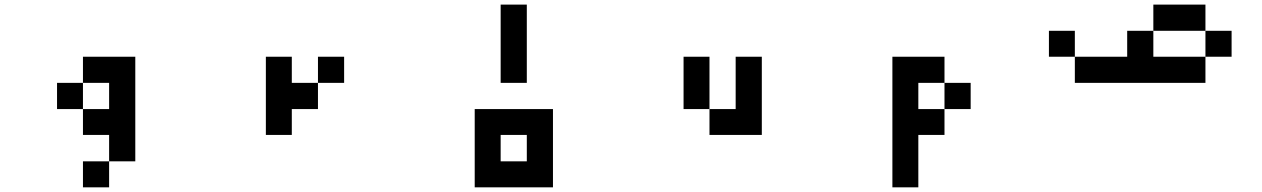

<svg xmlns="http://www.w3.org/2000/svg" viewBox="-20 -797 5372 817"><path d="M333 0Q333 -27.3 333 -110.4Q360.4 -110.4 444.3 -110.4Q444.3 -83 444.3 0Q416 0 333 0ZM222.7 -333Q222.7 -360.4 222.7 -444.3Q250 -444.3 333 -444.3Q333 -416 333 -333Q305.7 -333 222.7 -333ZM444.3 -110.4Q444.3 -138.7 444.3 -222.7Q416 -222.7 333 -222.7Q333 -250 333 -333Q360.4 -333 444.3 -333Q444.3 -360.4 444.3 -444.3Q416 -444.3 333 -444.3Q333 -471.7 333 -555.7Q388.7 -555.7 555.7 -555.7Q555.7 -444.3 555.7 -110.4Q527.3 -110.4 444.3 -110.4Z M1111.3 -222.7Q1111.3 -305.7 1111.3 -555.7Q1138.7 -555.7 1221.7 -555.7Q1221.7 -527.3 1221.7 -444.3Q1249 -444.3 1333 -444.3Q1333 -416 1333 -333Q1304.7 -333 1221.7 -333Q1221.7 -305.7 1221.7 -222.7Q1194.3 -222.7 1111.3 -222.7ZM1333 -444.3Q1333 -471.7 1333 -555.7Q1360.4 -555.7 1444.3 -555.7Q1444.3 -527.3 1444.3 -444.3Q1416 -444.3 1333 -444.3Z M2221.7 -110.4Q2221.7 -138.7 2221.7 -222.7Q2193.4 -222.7 2110.4 -222.7Q2110.4 -194.3 2110.4 -110.4Q2137.7 -110.4 2221.7 -110.4ZM2000 0Q2000 -83 2000 -333Q2083 -333 2333 -333Q2333 -250 2333 0Q2249 0 2000 0ZM2110.4 -444.3Q2110.4 -527.3 2110.4 -777.3Q2137.7 -777.3 2221.7 -777.3Q2221.7 -694.3 2221.7 -444.3Q2193.4 -444.3 2110.4 -444.3Z M2888.7 -333Q2888.7 -388.7 2888.7 -555.7Q2916 -555.7 2999 -555.7Q2999 -500 2999 -333Q2971.7 -333 2888.7 -333ZM2999 -222.7Q2999 -250 2999 -333Q3026.4 -333 3110.4 -333Q3110.4 -388.7 3110.4 -555.7Q3137.7 -555.7 3221.7 -555.7Q3221.7 -471.7 3221.7 -222.7Q3166 -222.7 2999 -222.7Z M3999 -333Q3999 -360.4 3999 -444.3Q4026.4 -444.3 4110.4 -444.3Q4110.4 -416 4110.4 -333Q4082 -333 3999 -333ZM3777.3 0Q3777.3 -138.7 3777.3 -555.7Q3832 -555.7 3999 -555.7Q3999 -527.3 3999 -444.3Q3970.7 -444.3 3887.7 -444.3Q3887.7 -416 3887.7 -333Q3915 -333 3999 -333Q3999 -305.7 3999 -222.7Q3970.7 -222.7 3887.7 -222.7Q3887.7 -167 3887.7 0Q3860.4 0 3777.3 0Z M4443.4 -555.7Q4443.4 -583 4443.4 -666Q4470.7 -666 4553.7 -666Q4553.7 -638.7 4553.7 -555.7Q4526.4 -555.7 4443.4 -555.7ZM4553.7 -444.3Q4553.7 -471.7 4553.7 -555.7Q4609.4 -555.7 4776.4 -555.7Q4776.4 -583 4776.4 -666Q4803.7 -666 4887.7 -666Q4887.7 -638.7 4887.7 -555.7Q4943.4 -555.7 5109.4 -555.7Q5109.4 -527.3 5109.4 -444.3Q4970.7 -444.3 4553.7 -444.3ZM5109.4 -555.7Q5109.4 -583 5109.4 -666Q5137.7 -666 5220.7 -666Q5220.7 -638.7 5220.7 -555.7Q5193.4 -555.7 5109.4 -555.7ZM4887.7 -666Q4887.7 -694.3 4887.7 -777.3Q4943.4 -777.3 5109.4 -777.3Q5109.4 -750 5109.4 -666Q5054.7 -666 4887.7 -666Z"/></svg>

Font: leko majuna
Style: pona
Weight: 400
Designer: Kelsey Higham
Version: Version 2.0